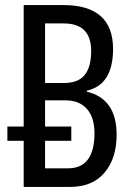

<svg xmlns="http://www.w3.org/2000/svg" viewBox="-20 -734 517 754"><path d="M73 0V-181H9V-237H73V-714H231Q326 -714 375 -671Q424 -628 424 -542Q424 -401 321 -378V-374Q438 -346 438 -205Q438 -112 390.5 -56Q343 0 256 0ZM231 -408Q287 -408 312.5 -439.5Q338 -471 338 -534Q338 -642 230 -642H157V-408ZM247 -73Q351 -73 351 -211Q351 -273 321 -306.5Q291 -340 237 -340H157V-237H260V-181H157V-73Z"/></svg>

Font: Noto Sans ExtraCondensed
Style: Regular
Weight: 400
Width: 2
Designer: Monotype Design Team
Foundry: Monotype Imaging Inc.
Version: Version 2.013; ttfautohint (v1.8.4.7-5d5b)